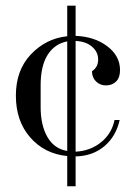

<svg xmlns="http://www.w3.org/2000/svg" viewBox="-20 -543 471 676"><path d="M246.2 -523.1V-416.7Q312.8 -414.1 357.7 -380.1Q402.6 -346.2 402.6 -296.2Q402.6 -269.2 388.5 -255.8Q374.4 -242.3 353.2 -242.3Q332.1 -242.3 317.9 -256.4Q303.8 -270.5 303.8 -292.3Q325.6 -306.4 325.6 -333.3Q325.6 -360.3 303.8 -378.8Q282.1 -397.4 246.2 -398.7V-9Q297.4 -11.5 335.3 -41.7Q373.1 -71.8 383.3 -120.5H401.3Q388.5 -62.8 347.4 -28.2Q306.4 6.4 246.2 7.7V112.8H216.7V6.4Q137.2 -1.3 86.5 -59Q35.9 -116.7 35.9 -206.4Q35.9 -296.2 89.1 -351.9Q142.3 -407.7 216.7 -415.4V-523.1ZM123.1 -165.4Q123.1 -102.6 146.8 -60.9Q170.5 -19.2 216.7 -11.5V-397.4Q171.8 -388.5 147.4 -349.4Q123.1 -310.3 123.1 -243.6Z"/></svg>

Font: Suranna
Style: Regular
Weight: 400
Version: Version 1.0.5; ttfautohint (v1.2.42-39fb)